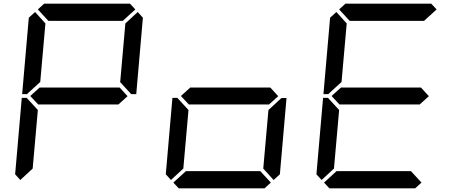

<svg xmlns="http://www.w3.org/2000/svg" viewBox="-20 -1020 2488 1040"><path d="M90 -45 62 -76 98 -490H125L129 -485L185 -424L157 -107ZM131 -515 127 -510H100L136 -924L170 -955L226 -893L198 -576ZM185 -969 219 -1000H684L713 -969L645 -907H242ZM671 -499 620 -453V-454H188V-453L144 -500L196 -547V-546H628ZM726 -955 754 -924 718 -510H691L687 -514L631 -575L659 -893Z M906 -45 878 -76 914 -490H941L945 -485L1001 -424L973 -107ZM1487 -499 1436 -453V-454H1004V-453L960 -500L1012 -547V-546H1444ZM1500 -485 1505 -489H1532L1496 -76L1462 -45L1406 -107L1434 -424ZM1447 -31 1413 0H948L919 -31L987 -93H1390Z M1722 -45 1694 -76 1730 -490H1757L1761 -485L1817 -424L1789 -107ZM1763 -515 1759 -510H1732L1768 -924L1802 -955L1858 -893L1830 -576ZM1817 -969 1851 -1000H2316L2345 -969L2277 -907H1874ZM2303 -499 2252 -453V-454H1820V-453L1776 -500L1828 -547V-546H2260ZM2263 -31 2229 0H1764L1735 -31L1803 -93H2206Z"/></svg>

Font: DSEG7 Classic
Style: Italic
Weight: 400
Italic angle: -5°
Designer: Keshikan(Twitter:@keshinomi_88pro)
Version: Version 0.46